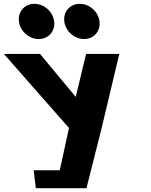

<svg xmlns="http://www.w3.org/2000/svg" viewBox="-45 -984 791 1003"><path d="M134.6 -964C83.6 -964 47.7 -923 53.9 -872C60.2 -821 106.2 -780 157.2 -780C208.2 -780 244.2 -821 237.9 -872C231.7 -923 185.6 -964 134.6 -964ZM371.6 -964C320.6 -964 284.7 -923 290.9 -872C297.2 -821 343.2 -780 394.2 -780C445.2 -780 481.2 -821 474.9 -872C468.7 -923 422.6 -964 371.6 -964ZM-24.5 -702.1 315.4 -315.4 267.2 -94.4H130.8L142.3 -0.9H246.9H406.7L487.3 -320.5L578.1 -702.1H404.7L350.7 -477.7L164.2 -702.1Z"/></svg>

Font: Hussar
Style: BdOpOblOne
Weight: 700
Foundry: Cannot Into Space Fonts
Version: Version 2.00